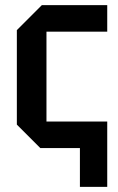

<svg xmlns="http://www.w3.org/2000/svg" viewBox="-20 -580 464 752"><path d="M138 0 46 -92V-462L144 -560H400V-456H162V-104H400V152H293V0Z"/></svg>

Font: Tektur SemiCondensed Medium
Style: Regular
Weight: 500
Width: 4
Designer: Adam Jagosz
Foundry: Adam Jagosz
Version: Version 1.005;gftools[0.9.30]